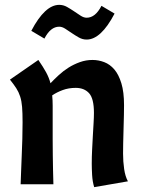

<svg xmlns="http://www.w3.org/2000/svg" viewBox="-20 -759 582 791"><path d="M138 -512Q158 -483 170 -461Q182 -439 188 -416Q203 -432 222 -449.5Q241 -467 262.5 -480.5Q284 -494 309 -503Q334 -512 361 -512Q386 -512 409.5 -503Q433 -494 451 -473Q469 -452 480 -416Q491 -380 491 -326Q491 -312 490.5 -285Q490 -258 489 -227.5Q488 -197 487.5 -169Q487 -141 487 -126Q487 -93 491.5 -62.5Q496 -32 507 -12L368 12Q361 -11 359.5 -38Q358 -65 358 -85Q358 -113 359.5 -142.5Q361 -172 362.5 -199.5Q364 -227 365.5 -251.5Q367 -276 367 -294Q367 -353 347 -375Q327 -397 292 -397Q263 -397 238.5 -388Q214 -379 195 -366Q197 -347 197 -324Q197 -301 197 -271Q197 -225 197 -188Q197 -151 197.5 -119Q198 -87 198.5 -58.5Q199 -30 200 0H65Q66 -24 67 -54Q68 -84 69.5 -117.5Q71 -151 72 -186.5Q73 -222 73 -255Q73 -294 71 -318.5Q69 -343 63 -361.5Q57 -380 47 -395.5Q37 -411 21 -431ZM452 -703Q396 -596 337 -596Q320 -596 305 -604.5Q290 -613 276 -622.5Q262 -632 249 -640.5Q236 -649 224 -649Q188 -649 163 -600L109 -632Q165 -739 224 -739Q241 -739 256 -730.5Q271 -722 285 -712.5Q299 -703 312 -694.5Q325 -686 337 -686Q373 -686 398 -735Z"/></svg>

Font: Cantora One
Style: Regular
Weight: 400
Designer: Pablo Impallari, Rodrigo Fuenzalida
Foundry: Pablo Impallari
Version: Version 1.002; ttfautohint (v0.8) -G 200 -r 50